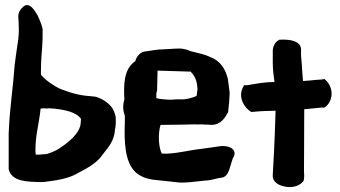

<svg xmlns="http://www.w3.org/2000/svg" viewBox="-20 -744 1372 775"><path d="M15 -61C27 -10 92 -11 136 -9C145 -9 153 -9 162 -10C209 -16 260 -23 299 -48C331 -64 374 -88 395 -121C415 -147 442 -175 444 -221C446 -228 447 -236 447 -243C447 -250 448 -259 447 -270V-272C446 -276 445 -280 444 -283L440 -295C428 -325 394 -345 368 -353H366L364 -354C307 -358 279 -364 226 -384C197 -397 167 -418 146 -441C146 -442 146 -445 145 -447C145 -459 146 -474 146 -493C148 -534 153 -572 152 -615V-627C149 -643 140 -664 132 -682L131 -683C124 -695 98 -744 71 -714C63 -708 53 -693 54 -676C55 -658 56 -640 56 -623C56 -598 53 -576 49 -555V-554C46 -531 42 -506 39 -480V-479C34 -405 19 -300 16 -224L15 -207ZM123 -138C123 -200 137 -240 144 -306C148 -306 152 -306 157 -307L167 -306H168C173 -306 176 -307 179 -307C184 -306 190 -306 195 -306C243 -301 289 -291 307 -264C307 -261 306 -257 306 -252C306 -225 289 -205 275 -189C264 -178 251 -167 236 -156H235C219 -143 198 -131 171 -123H170C167 -122 159 -121 151 -121C146 -121 143 -120 143 -120H124C124 -124 123 -131 123 -138Z M482 -342C476 -323 475 -299 484 -277C484 -257 484 -235 483 -216V-215C483 -148 489 -69 543 -37C579 -15 617 -18 661 -12L688 -9C722 -3 771 -12 807 -15C836 -16 854 -25 875 -27C899 -30 905 -58 911 -77C915 -89 919 -107 923 -110C940 -145 897 -160 862 -153C847 -150 824 -148 799 -144C741 -138 684 -121 633 -124C620 -150 617 -203 628 -240H637C665 -240 732 -241 762 -242C772 -242 783 -241 796 -242C803 -241 811 -241 816 -241C820 -241 825 -241 832 -240H835C872 -241 889 -269 901 -292V-293C904 -318 906 -342 907 -368V-370C905 -389 902 -406 900 -423V-424C891 -465 869 -499 828 -514C808 -524 784 -529 751 -537C738 -542 723 -549 699 -548C680 -548 656 -545 642 -545C616 -545 592 -540 571 -537C548 -536 532 -519 526 -497C479 -465 479 -403 482 -342ZM611 -348C611 -355 610 -371 614 -377L616 -459L745 -455H751V-453C763 -441 775 -423 777 -387V-381C776 -377 775 -369 774 -358L772 -356C756 -349 728 -341 707 -343C685 -344 673 -340 656 -342C640 -343 624 -344 611 -348Z M961 -392C939 -352 967 -306 995 -292L1018 -294C1039 -296 1067 -296 1092 -297V-287C1088 -149 1084 -96 1081 -38V-35C1080 -9 1106 5 1130 9C1156 15 1186 9 1203 -11L1205 -13C1210 -29 1207 -45 1207 -53C1207 -118 1208 -174 1208 -290V-303C1232 -305 1258 -308 1280 -310C1283 -310 1289 -307 1297 -315C1332 -350 1319 -399 1295 -420L1290 -425C1285 -424 1272 -422 1262 -422H1260C1240 -420 1223 -418 1203 -417C1202 -435 1200 -451 1199 -469C1199 -487 1195 -510 1195 -527V-532C1195 -537 1198 -551 1188 -565C1174 -579 1153 -585 1112 -584H1108L1105 -582C1090 -574 1081 -556 1081 -538V-493C1081 -463 1084 -440 1088 -413C1054 -413 1024 -408 990 -402L977 -400H965Z"/></svg>

Font: Vapor
Style: ExBd
Weight: 800
Foundry: Cannot Into Space Fonts
Version: Version 0.179